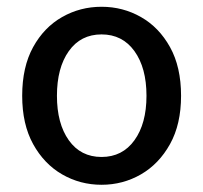

<svg xmlns="http://www.w3.org/2000/svg" viewBox="-20 -520 585 553"><path d="M272.5 12.2Q210.9 12.2 158.9 -17.8Q106.9 -47.9 75.4 -105Q43.9 -162.1 43.9 -244.1Q43.9 -327.1 75.4 -384.3Q106.9 -441.4 158.9 -470.9Q210.9 -500.5 272.5 -500.5Q334 -500.5 386 -470.9Q438 -441.4 469.7 -384.3Q501.5 -327.1 501.5 -244.1Q501.5 -162.1 469.7 -105Q438 -47.9 386 -17.8Q334 12.2 272.5 12.2ZM272.5 -67.9Q332.5 -67.9 367.2 -116Q401.9 -164.1 401.9 -244.1Q401.9 -324.7 367.2 -372.8Q332.5 -420.9 272.5 -420.9Q212.4 -420.9 178.2 -372.8Q144 -324.7 144 -244.1Q144 -164.1 178.2 -116Q212.4 -67.9 272.5 -67.9Z"/></svg>

Font: Varta Light SemiBold
Style: Regular
Weight: 600
Version: Version 1.004